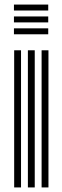

<svg xmlns="http://www.w3.org/2000/svg" viewBox="-20 -820 273 840"><path d="M41 -774V-800H191V-774ZM41 -722V-748H191V-722ZM41 -670V-696H191V-670ZM162 0V-600H192V0ZM42 0V-600H72V0ZM102 0V-600H132V0Z"/></svg>

Font: Big Shoulders Inline Display Black
Style: Regular
Weight: 900
Designer: Patric King
Foundry: XO Type Co
Version: Version 1.000